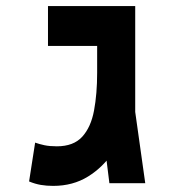

<svg xmlns="http://www.w3.org/2000/svg" viewBox="-20 -606 626 635"><path d="M155.8 8.8Q134.3 8.8 115.2 5.6Q96.2 2.4 76.2 -5.9L96.2 -134.3Q109.9 -129.4 127 -125.7Q144 -122.1 168 -122.1Q223.1 -122.1 252 -153.8Q280.8 -185.5 291 -240.5Q301.3 -295.4 301.3 -365.2V-392.1H425.3V-352.5Q425.3 -286.1 407.7 -221.7Q390.1 -157.2 355.7 -105.2Q321.3 -53.2 271.2 -22.2Q221.2 8.8 155.8 8.8ZM341.8 0 301.3 -325.2V-585.9H427.2V-235.8L460.4 0ZM138.7 -454.1V-585.9H407.2V-454.1Z"/></svg>

Font: Cascadia Mono
Style: Regular
Weight: 400
Monospace: yes
Designer: Aaron Bell
Foundry: Saja Typeworks
Version: Version 2404.023